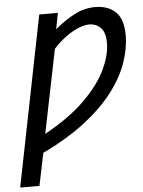

<svg xmlns="http://www.w3.org/2000/svg" viewBox="-57 -712 678 913"><g transform="rotate(-5 282.5 -255.0)"><path d="M2 157 164 -655H253L238 -578Q284 -617 332 -642Q380 -667 431 -667Q493 -667 529 -632.5Q565 -598 565 -521Q565 -459 541.5 -391Q518 -323 466 -254.5Q414 -186 330.5 -121Q247 -56 126 2L94 157ZM143 -87Q263 -153 335.5 -225Q408 -297 440.5 -366Q473 -435 473 -492Q473 -543 451 -565Q429 -587 396 -587Q374 -587 345.5 -575.5Q317 -564 285.5 -541.5Q254 -519 224 -486Z"/></g></svg>

Font: Source Sans 3 ExtraLight Medium
Style: Italic
Weight: 500
Italic angle: -11°
Version: Version 3.052;hotconv 1.1.0;makeotfexe 2.6.0